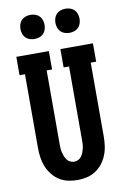

<svg xmlns="http://www.w3.org/2000/svg" viewBox="-103 -1013 706 1081"><g transform="rotate(-10 250.0 -473.0)"><path d="M250 8Q223 8 196 2Q169 -4 146 -19Q123 -34 106 -56Q89 -78 79 -103.5Q69 -129 65.5 -156Q62 -183 62 -210V-630H31V-735H217V-630H186V-210Q186 -198 186.5 -186Q187 -174 190 -162Q193 -150 197 -139Q201 -128 208.5 -118Q216 -108 227 -102.5Q238 -97 250 -97Q262 -97 273 -102.5Q284 -108 291.5 -118Q299 -128 303 -139Q307 -150 310 -162Q313 -174 313.5 -186Q314 -198 314 -210V-630H283V-735H469V-630H438V-210Q438 -183 434.5 -156Q431 -129 421 -103.5Q411 -78 394 -56Q377 -34 354 -19Q331 -4 304 2Q277 8 250 8ZM350 -816Q336 -816 322.5 -820.5Q309 -825 299.5 -834.5Q290 -844 285.5 -857.5Q281 -871 281 -885Q281 -899 285.5 -912.5Q290 -926 299.5 -935.5Q309 -945 322.5 -949.5Q336 -954 350 -954Q364 -954 377.5 -949.5Q391 -945 400.5 -935.5Q410 -926 414.5 -912.5Q419 -899 419 -885Q419 -871 414.5 -857.5Q410 -844 400.5 -834.5Q391 -825 377.5 -820.5Q364 -816 350 -816ZM150 -816Q136 -816 122.5 -820.5Q109 -825 99.5 -834.5Q90 -844 85.5 -857.5Q81 -871 81 -885Q81 -899 85.5 -912.5Q90 -926 99.5 -935.5Q109 -945 122.5 -949.5Q136 -954 150 -954Q164 -954 177.5 -949.5Q191 -945 200.5 -935.5Q210 -926 214.5 -912.5Q219 -899 219 -885Q219 -871 214.5 -857.5Q210 -844 200.5 -834.5Q191 -825 177.5 -820.5Q164 -816 150 -816Z"/></g></svg>

Font: Iosevka Curly Slab Extrabold
Style: Regular
Weight: 800
Monospace: yes
Designer: Belleve Invis
Foundry: Belleve Invis
Version: Version 22.1.2; ttfautohint (v1.8.4)